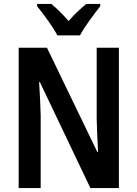

<svg xmlns="http://www.w3.org/2000/svg" viewBox="-20 -957 699 977"><path d="M272 -777H387C410 -821 459 -886 490 -925V-937H419C388 -911 362 -888 329 -850C299 -885 267 -916 241 -937H169V-925C202 -885 250 -819 272 -777ZM585 0V-714H472V-351C473 -303 476 -244 479 -184H475L219 -714H75V0H187V-368C186 -418 183 -476 179 -539H183L440 0Z"/></svg>

Font: Noto Sans Arabic Cond SemBd
Style: Regular
Weight: 600
Width: 3
Designer: Monotype Design Team, Nadine Chahine, Nizar Qandah and Khaled Hosny
Foundry: Monotype Imaging Inc.
Version: Version 2.012